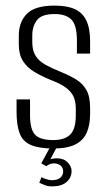

<svg xmlns="http://www.w3.org/2000/svg" viewBox="-20 -523 381 684"><path d="M170 6Q119 6 90 -6.5Q61 -19 50 -48Q39 -77 39 -125V-169H87V-113Q87 -62 105 -43Q123 -24 170 -24Q211 -24 230.5 -44Q250 -64 250 -111V-136Q250 -159 243 -176.5Q236 -194 217 -209Q198 -224 161 -238Q127 -252 101.5 -267.5Q76 -283 61.5 -306Q47 -329 47 -365V-396Q47 -445 76 -474Q105 -503 174 -503Q219 -503 246.5 -490.5Q274 -478 287.5 -450Q301 -422 301 -376V-332H254V-379Q254 -433 234.5 -453Q215 -473 175 -473Q128 -473 111.5 -451Q95 -429 95 -397V-372Q95 -343 107 -324Q119 -305 142.5 -292Q166 -279 201 -265Q230 -253 252.5 -239Q275 -225 288 -202Q301 -179 301 -138V-117Q301 -78 289 -50.5Q277 -23 248.5 -8.5Q220 6 170 6ZM166 141Q151 141 139.5 136.5Q128 132 120 128L128 108Q134 112 145.5 115.5Q157 119 164 119Q185 119 195 110Q205 101 205 88Q205 74 195.5 66.5Q186 59 172 59Q165 59 158 61.5Q151 64 145 69L127 59L159 0H183L156 51L150 49Q157 44 166 42.5Q175 41 183 41Q207 41 221 55.5Q235 70 235 86Q235 110 217 125.5Q199 141 166 141Z"/></svg>

Font: Alumni Sans Light
Style: Regular
Weight: 300
Version: Version 1.018